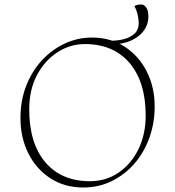

<svg xmlns="http://www.w3.org/2000/svg" viewBox="-20 -822 779 854"><path d="M350 12Q267 12 204 -29Q141 -70 106 -140Q71 -210 71 -297Q71 -374 96 -439Q121 -504 165.5 -552.5Q210 -601 267.5 -628Q325 -655 389 -655Q472 -655 535 -614Q598 -573 633 -503.5Q668 -434 668 -348Q668 -275 644.5 -209.5Q621 -144 578 -94.5Q535 -45 477 -16.5Q419 12 350 12ZM380 -16Q452 -16 508 -54.5Q564 -93 596 -159Q628 -225 628 -308Q628 -457 556.5 -541.5Q485 -626 357 -626Q292 -626 235.5 -589.5Q179 -553 144.5 -488Q110 -423 110 -335Q110 -185 181.5 -100.5Q253 -16 380 -16ZM477 -625V-641Q504 -641 531.5 -648Q559 -655 578 -672Q597 -689 597 -720Q597 -734 593 -753.5Q589 -773 578 -795Q587 -800 593.5 -801Q600 -802 610 -802Q621 -802 630.5 -788.5Q640 -775 640 -749Q640 -695 594 -660Q548 -625 477 -625Z"/></svg>

Font: Petrona Thin
Style: Regular
Weight: 100
Designer: Ringo R. Seeber
Foundry: Ringo R. Seeber
Version: Version 2.001; ttfautohint (v1.8.3)